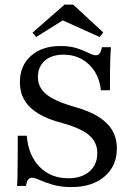

<svg xmlns="http://www.w3.org/2000/svg" viewBox="-20 -776 562 808"><path d="M280.6 11.3Q234.7 11.3 201.6 1.2Q168.5 -8.9 146.8 -18.5Q125 -28.2 113.7 -28.2Q104 -28.2 98 -19.4Q91.9 -10.5 89.5 6.5H51.6Q53.2 -11.3 53.6 -37.1Q54 -62.9 54.4 -103.6Q54.8 -144.4 54.8 -204.8H92.7Q99.2 -122.6 146.4 -74.2Q193.5 -25.8 267.7 -25.8Q323.4 -25.8 356.5 -54.4Q389.5 -83.1 389.5 -132.3Q389.5 -162.1 374.2 -185.5Q358.9 -208.9 326.6 -226.2Q294.4 -243.5 242.7 -258.1Q181.5 -273.4 141.9 -297.6Q102.4 -321.8 83.1 -354.4Q63.7 -387.1 63.7 -429.8Q63.7 -499.2 110.1 -540.7Q156.5 -582.3 233.9 -582.3Q275.8 -582.3 304.8 -572.6Q333.9 -562.9 352.8 -553.2Q371.8 -543.5 383.9 -543.5Q393.5 -543.5 399.6 -551.6Q405.6 -559.7 408.9 -577.4H446.8Q445.2 -559.7 444.4 -537.5Q443.5 -515.3 443.1 -481.9Q442.7 -448.4 442.7 -396H404.8Q400 -441.1 379 -474.6Q358.1 -508.1 324.2 -527Q290.3 -546 247.6 -546Q196.8 -546 168.1 -520.2Q139.5 -494.4 139.5 -451.6Q139.5 -422.6 155.2 -400Q171 -377.4 204.8 -359.7Q238.7 -341.9 292.7 -326.6Q354 -309.7 393.5 -285.1Q433.1 -260.5 452.4 -227.4Q471.8 -194.4 471.8 -151.6Q471.8 -77.4 419.8 -33.1Q367.7 11.3 280.6 11.3ZM132.3 -620.2 116.9 -638.7 251.6 -756.5H287.9L414.5 -639.5L399.2 -620.2L213.7 -704L272.6 -708.1Z"/></svg>

Font: Playfair 9pt
Style: Regular
Weight: 400
Designer: Claus Eggers Sørensen
Foundry: Claus Eggers Sørensen
Version: Version 2.203